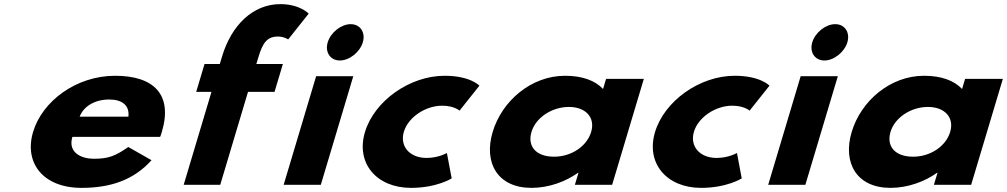

<svg xmlns="http://www.w3.org/2000/svg" viewBox="-20 -895 4878 930"><path d="M755.7 -232C758.5 -238 761.8 -249 763.9 -256C817.7 -436 726.2 -528 537.7 -528C350.1 -528 185.2 -406 140.3 -256C95.7 -107 187.7 15 375.2 15C513.2 15 626.9 -22 713.9 -119L601.5 -183C535.7 -137 502.1 -126 433.2 -126C378.7 -126 306.9 -153 330.6 -232ZM365.9 -330C383.6 -377 435.5 -413 509.3 -413C572.2 -413 608.3 -384 601.9 -330Z M1044.7 -585H970.7L930.3 -450H1004.3L869.8 0H1046.8L1181.3 -450H1309.8L1350.2 -585H1221.7L1231.3 -617C1252.5 -688 1273.6 -718 1327 -718C1356 -718 1375.8 -704 1375.8 -704L1475.2 -829C1475.2 -829 1433 -875 1337.5 -875C1204.5 -875 1100.7 -772 1055.8 -622Z M1354 0H1534L1691.3 -526H1511.3ZM1567.4 -690C1553 -642 1580.1 -602 1626.1 -602C1672.1 -602 1723 -642 1737.4 -690C1751.7 -738 1724.7 -778 1678.7 -778C1632.7 -778 1581.7 -738 1567.4 -690Z M2121.6 -383C2180.1 -383 2205.9 -359 2205.9 -359L2302.1 -480C2302.1 -480 2258.5 -528 2133.6 -528C1964.4 -528 1792.9 -406 1747.7 -255C1702.9 -105 1803 15 1971.1 15C2096.1 15 2167.8 -31 2167.8 -31L2144.6 -154C2144.6 -154 2104.4 -130 2046 -130C1964.9 -130 1915.1 -186 1936.3 -257C1957.3 -327 2040.6 -383 2121.6 -383Z M2366.4 -256C2321.6 -106 2390.4 15 2554.4 15C2639.1 15 2721 -16 2779.6 -58H2782L2764.6 0H2945.1L3098.6 -513H2915.7L2901 -464C2862.4 -505 2800.4 -528 2716.9 -528C2552.8 -528 2411.3 -406 2366.4 -256ZM2554.4 -256C2575.7 -327 2654.8 -377 2735.8 -377C2815.7 -377 2864.6 -327 2843.4 -256C2822.5 -186 2747.2 -136 2663.7 -136C2576.6 -136 2533.5 -186 2554.4 -256Z M3526.6 -383C3585.1 -383 3610.9 -359 3610.9 -359L3707.1 -480C3707.1 -480 3663.5 -528 3538.6 -528C3369.4 -528 3197.9 -406 3152.7 -255C3107.9 -105 3208 15 3376.1 15C3501.1 15 3572.8 -31 3572.8 -31L3549.6 -154C3549.6 -154 3509.4 -130 3451 -130C3369.9 -130 3320.1 -186 3341.3 -257C3362.3 -327 3445.6 -383 3526.6 -383Z M3701 0H3881L4038.3 -526H3858.3ZM3914.4 -690C3900 -642 3927.1 -602 3973.1 -602C4019.1 -602 4070 -642 4084.4 -690C4098.7 -738 4071.7 -778 4025.7 -778C3979.7 -778 3928.7 -738 3914.4 -690Z M4105.4 -256C4060.6 -106 4129.4 15 4293.4 15C4378.1 15 4460 -16 4518.6 -58H4521L4503.6 0H4684.1L4837.6 -513H4654.7L4640 -464C4601.4 -505 4539.4 -528 4455.9 -528C4291.8 -528 4150.3 -406 4105.4 -256ZM4293.4 -256C4314.7 -327 4393.8 -377 4474.8 -377C4554.7 -377 4603.6 -327 4582.4 -256C4561.5 -186 4486.2 -136 4402.7 -136C4315.6 -136 4272.5 -186 4293.4 -256Z"/></svg>

Font: Hussar
Style: BdSuprExtOblThree
Weight: 700
Foundry: Cannot Into Space Fonts
Version: Version 2.00